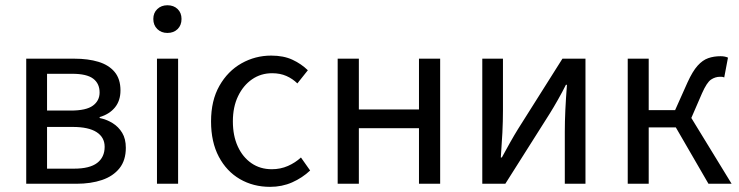

<svg xmlns="http://www.w3.org/2000/svg" viewBox="-20 -714 2872 746"><path d="M81.9 0V-486H268.9Q322.4 -486 362.5 -473.8Q402.7 -461.6 425.4 -434.4Q448.1 -407.1 448.1 -362.8Q448.1 -322.6 426.4 -296.3Q404.8 -270.1 367.2 -259.1V-255.5Q394.7 -249.8 417.7 -235.5Q440.7 -221.2 454.8 -197.8Q468.9 -174.5 468.9 -139.7Q468.9 -91.2 444.3 -60.3Q419.7 -29.4 376.5 -14.7Q333.2 0 276.6 0ZM162.8 -284.4H254.8Q315 -284.4 341 -303.6Q367 -322.7 367 -354.7Q367 -389.5 342 -408.4Q317 -427.3 260.5 -427.3H162.8ZM162.8 -58.7H267.8Q328.6 -58.7 357.6 -81Q386.6 -103.2 386.6 -143.7Q386.6 -180.5 355.2 -200.7Q323.9 -220.8 262.3 -220.8H162.8Z M589.9 0V-486H672V0ZM630.5 -586Q606.8 -586 591.3 -601Q575.7 -616 575.7 -640.4Q575.7 -664.2 591.3 -678.9Q606.8 -693.6 630.5 -693.6Q654.8 -693.6 670.1 -678.9Q685.3 -664.2 685.3 -640.4Q685.3 -616 670.1 -601Q654.8 -586 630.5 -586Z M1029.4 12Q964.1 12 912.2 -18.1Q860.3 -48.2 830.2 -105.1Q800 -162.1 800 -242.3Q800 -323.5 832.5 -380.6Q864.9 -437.7 918.3 -467.9Q971.7 -498 1033.7 -498Q1081.8 -498 1116.3 -481.9Q1150.9 -465.8 1176.1 -441L1135.4 -389.9Q1117.1 -408 1092.7 -418.8Q1068.4 -429.5 1037.3 -429.5Q993.7 -429.5 959.4 -405.9Q925.2 -382.3 905 -340.4Q884.8 -298.5 884.8 -242.3Q884.8 -186.7 903.9 -145Q923 -103.3 957 -79.9Q990.9 -56.5 1036.1 -56.5Q1069.7 -56.5 1098.7 -69.2Q1127.7 -82 1149.3 -102.1L1185 -51.5Q1154.4 -22.8 1115.1 -5.4Q1075.7 12 1029.4 12Z M1292 0V-486.1H1374.3V-288.8H1607.9V-486.1H1690.2V0H1607.9V-215.9H1374.3V0Z M1853.9 0V-486H1934.2V-284.1Q1934.2 -244.1 1932 -198.9Q1929.7 -153.8 1925.9 -102.1H1929.9Q1944.3 -128.8 1961.5 -159.5Q1978.8 -190.2 1992.5 -212.2L2165.3 -486H2254.8V0H2174.5V-202.5Q2174.5 -241.3 2176.6 -286.7Q2178.8 -332.2 2182.8 -384.5H2178.8Q2165.1 -357 2147.8 -326.5Q2130.6 -296.1 2116.2 -273.1L1943.4 0Z M2419 0V-486.1H2500.5V-286.1H2603.1L2651.4 -394.1Q2671.2 -437.4 2690.6 -458.9Q2710 -480.5 2731.7 -488Q2753.3 -495.6 2779.7 -495.6Q2796.5 -495.6 2808.5 -490.1L2793.9 -413Q2789.9 -415 2786.3 -415.4Q2782.7 -415.7 2777.7 -415.7Q2759.1 -415.7 2742.7 -404.8Q2726.3 -393.8 2707.6 -351.5L2666.1 -255.7L2822.6 0H2732.7L2605.8 -219.1H2500.5V0Z"/></svg>

Font: Source Sans 3 VF
Style: Regular
Weight: 200
Designer: Paul D. Hunt
Foundry: Adobe
Version: Version 3.046;hotconv 1.0.118;makeotfexe 2.5.65603